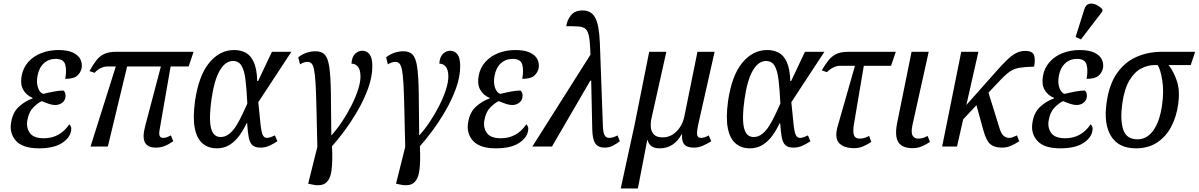

<svg xmlns="http://www.w3.org/2000/svg" viewBox="-20 -829 6780 1086"><path d="M200 10Q108 10 70 -33Q32 -76 43 -137Q52 -194 87.5 -226Q123 -258 164 -272L165 -275Q129 -290 111.5 -321Q94 -352 102 -398Q110 -445 140 -478.5Q170 -512 214.5 -529Q259 -546 310 -546Q363 -546 393.5 -531Q424 -516 435 -493Q446 -470 442 -445Q437 -419 417 -401Q397 -383 349 -383Q358 -431 349 -463.5Q340 -496 295 -496Q255 -496 227.5 -470.5Q200 -445 192 -399Q185 -360 195.5 -331.5Q206 -303 225 -298Q257 -306 287 -311.5Q317 -317 339 -317Q354 -305 350 -278Q347 -259 330.5 -247Q314 -235 292 -235Q277 -235 258.5 -241Q240 -247 216 -257Q194 -247 168.5 -221.5Q143 -196 135 -150Q127 -109 148 -78Q169 -47 228 -47Q273 -47 309 -66.5Q345 -86 372 -126Q377 -122 381 -112.5Q385 -103 382 -89Q375 -48 329 -19Q283 10 200 10Z M492 0 635 -453H588Q571 -453 552 -445Q533 -437 515 -417L486 -427Q506 -463 525 -487.5Q544 -512 570 -524Q596 -536 637 -536H1075L1047 -453H945L884 -102Q878 -72 883 -60.5Q888 -49 903 -49Q914 -49 924.5 -53Q935 -57 947 -63L960 -30Q934 -12 910.5 -3Q887 6 862 6Q815 6 799.5 -23.5Q784 -53 802 -119L890 -453H699L590 0Z M1206 10Q1159 10 1126.5 -17Q1094 -44 1082 -102.5Q1070 -161 1083 -257Q1104 -402 1163.5 -474Q1223 -546 1304 -546Q1341 -546 1369.5 -531Q1398 -516 1415.5 -477.5Q1433 -439 1435 -371H1440L1518 -536H1628L1441 -251Q1449 -166 1454 -122.5Q1459 -79 1467 -64Q1475 -49 1490 -49Q1500 -49 1512 -53.5Q1524 -58 1535 -63L1549 -30Q1533 -19 1507.5 -6.5Q1482 6 1454 6Q1423 6 1408 -7.5Q1393 -21 1387 -51.5Q1381 -82 1378 -132H1375Q1357 -94 1333.5 -61.5Q1310 -29 1278.5 -9.5Q1247 10 1206 10ZM1228 -54Q1255 -54 1277.5 -72.5Q1300 -91 1318 -120.5Q1336 -150 1351 -182.5Q1366 -215 1379 -243Q1375 -325 1368.5 -378Q1362 -431 1346 -457.5Q1330 -484 1298 -484Q1254 -484 1222.5 -429Q1191 -374 1176 -266Q1161 -160 1173 -107Q1185 -54 1228 -54Z M1747 215 1723 210 1775 2Q1772 -129 1770 -216Q1768 -303 1765 -355.5Q1762 -408 1756.5 -434.5Q1751 -461 1742 -470Q1733 -479 1719 -479Q1699 -479 1677 -465L1667 -505Q1711 -539 1765 -539Q1799 -539 1817 -520Q1835 -501 1842.5 -450.5Q1850 -400 1851.5 -306.5Q1853 -213 1854 -65H1856Q1887 -99 1916 -143Q1945 -187 1968.5 -233.5Q1992 -280 2005.5 -322.5Q2019 -365 2019 -396Q2019 -433 2005 -451Q1991 -469 1968 -469Q1970 -507 1988.5 -524.5Q2007 -542 2029 -542Q2055 -542 2070.5 -521.5Q2086 -501 2086 -455Q2086 -395 2062.5 -330Q2039 -265 2003 -203Q1967 -141 1928 -88.5Q1889 -36 1858 -2Q1862 81 1855.5 132.5Q1849 184 1823.5 205Q1798 226 1747 215Z M2244 215 2220 210 2272 2Q2269 -129 2267 -216Q2265 -303 2262 -355.5Q2259 -408 2253.5 -434.5Q2248 -461 2239 -470Q2230 -479 2216 -479Q2196 -479 2174 -465L2164 -505Q2208 -539 2262 -539Q2296 -539 2314 -520Q2332 -501 2339.5 -450.5Q2347 -400 2348.5 -306.5Q2350 -213 2351 -65H2353Q2384 -99 2413 -143Q2442 -187 2465.5 -233.5Q2489 -280 2502.5 -322.5Q2516 -365 2516 -396Q2516 -433 2502 -451Q2488 -469 2465 -469Q2467 -507 2485.5 -524.5Q2504 -542 2526 -542Q2552 -542 2567.5 -521.5Q2583 -501 2583 -455Q2583 -395 2559.5 -330Q2536 -265 2500 -203Q2464 -141 2425 -88.5Q2386 -36 2355 -2Q2359 81 2352.5 132.5Q2346 184 2320.5 205Q2295 226 2244 215Z M2785 10Q2693 10 2655 -33Q2617 -76 2628 -137Q2637 -194 2672.5 -226Q2708 -258 2749 -272L2750 -275Q2714 -290 2696.5 -321Q2679 -352 2687 -398Q2695 -445 2725 -478.5Q2755 -512 2799.5 -529Q2844 -546 2895 -546Q2948 -546 2978.5 -531Q3009 -516 3020 -493Q3031 -470 3027 -445Q3022 -419 3002 -401Q2982 -383 2934 -383Q2943 -431 2934 -463.5Q2925 -496 2880 -496Q2840 -496 2812.5 -470.5Q2785 -445 2777 -399Q2770 -360 2780.5 -331.5Q2791 -303 2810 -298Q2842 -306 2872 -311.5Q2902 -317 2924 -317Q2939 -305 2935 -278Q2932 -259 2915.5 -247Q2899 -235 2877 -235Q2862 -235 2843.5 -241Q2825 -247 2801 -257Q2779 -247 2753.5 -221.5Q2728 -196 2720 -150Q2712 -109 2733 -78Q2754 -47 2813 -47Q2858 -47 2894 -66.5Q2930 -86 2957 -126Q2962 -122 2966 -112.5Q2970 -103 2967 -89Q2960 -48 2914 -19Q2868 10 2785 10Z M2991 0 3320 -520Q3318 -584 3312.5 -617.5Q3307 -651 3293.5 -664Q3280 -677 3253.5 -679Q3227 -681 3183 -681Q3187 -714 3209 -742Q3231 -770 3276 -770Q3324 -770 3346.5 -729Q3369 -688 3373 -586L3390 -119Q3391 -82 3399 -65.5Q3407 -49 3426 -49Q3437 -49 3449 -53Q3461 -57 3473 -63L3486 -30Q3472 -19 3449.5 -6.5Q3427 6 3400 6Q3363 6 3347 -18Q3331 -42 3330 -97L3324 -373H3319L3102 0Z M3491 237 3570 -126 3652 -536H3749L3665 -160Q3659 -132 3661.5 -107.5Q3664 -83 3679.5 -67.5Q3695 -52 3728 -52Q3774 -52 3808 -87Q3842 -122 3852 -176L3925 -536H4022L3931 -132Q3921 -88 3923 -68.5Q3925 -49 3945 -49Q3964 -49 3989 -63L4003 -30Q3979 -15 3955 -4.5Q3931 6 3905 6Q3865 6 3850 -13Q3835 -32 3838 -70H3836Q3792 10 3711 10Q3654 10 3643 -37H3641L3588 237Z M4221 10Q4174 10 4141.5 -17Q4109 -44 4097 -102.5Q4085 -161 4098 -257Q4119 -402 4178.5 -474Q4238 -546 4319 -546Q4356 -546 4384.5 -531Q4413 -516 4430.5 -477.5Q4448 -439 4450 -371H4455L4533 -536H4643L4456 -251Q4464 -166 4469 -122.5Q4474 -79 4482 -64Q4490 -49 4505 -49Q4515 -49 4527 -53.5Q4539 -58 4550 -63L4564 -30Q4548 -19 4522.5 -6.5Q4497 6 4469 6Q4438 6 4423 -7.5Q4408 -21 4402 -51.5Q4396 -82 4393 -132H4390Q4372 -94 4348.5 -61.5Q4325 -29 4293.5 -9.5Q4262 10 4221 10ZM4243 -54Q4270 -54 4292.5 -72.5Q4315 -91 4333 -120.5Q4351 -150 4366 -182.5Q4381 -215 4394 -243Q4390 -325 4383.5 -378Q4377 -431 4361 -457.5Q4345 -484 4313 -484Q4269 -484 4237.5 -429Q4206 -374 4191 -266Q4176 -160 4188 -107Q4200 -54 4243 -54Z M4811 9Q4752 9 4725.5 -20.5Q4699 -50 4719 -118L4816 -457H4731Q4715 -457 4696 -448.5Q4677 -440 4657 -421L4628 -431Q4649 -467 4668 -490Q4687 -513 4712.5 -524.5Q4738 -536 4779 -536H5047L5020 -457H4866L4810 -126Q4803 -82 4810.5 -63.5Q4818 -45 4842 -45Q4858 -45 4870 -49Q4882 -53 4896 -60L4908 -26Q4887 -12 4863 -1.5Q4839 9 4811 9Z M5142 9Q5083 9 5061.5 -24.5Q5040 -58 5054 -131L5136 -536H5233L5142 -126Q5132 -82 5141 -63.5Q5150 -45 5174 -45Q5190 -45 5201.5 -49Q5213 -53 5227 -60L5240 -26Q5219 -12 5195 -1.5Q5171 9 5142 9Z M5309 0 5417 -536H5514L5446 -235L5611 -421Q5648 -463 5675.5 -489.5Q5703 -516 5727 -528.5Q5751 -541 5779 -541Q5821 -541 5829 -516Q5837 -491 5829 -452Q5778 -451 5748 -446Q5718 -441 5695.5 -426.5Q5673 -412 5645 -383L5571 -305L5636 -96Q5646 -68 5659.5 -58.5Q5673 -49 5688 -49Q5698 -49 5707 -52.5Q5716 -56 5732 -63L5745 -30Q5722 -15 5698.5 -4.5Q5675 6 5647 6Q5605 6 5582 -13Q5559 -32 5543 -89L5503 -234L5428 -154L5393 0Z M5977 10Q5885 10 5847 -33Q5809 -76 5820 -137Q5829 -194 5864.5 -226Q5900 -258 5941 -272L5942 -275Q5906 -290 5888.5 -321Q5871 -352 5879 -398Q5887 -445 5917 -478.5Q5947 -512 5991.5 -529Q6036 -546 6087 -546Q6140 -546 6170.5 -531Q6201 -516 6212 -493Q6223 -470 6219 -445Q6214 -419 6194 -401Q6174 -383 6126 -383Q6135 -431 6126 -463.5Q6117 -496 6072 -496Q6032 -496 6004.5 -470.5Q5977 -445 5969 -399Q5962 -360 5972.5 -331.5Q5983 -303 6002 -298Q6034 -306 6064 -311.5Q6094 -317 6116 -317Q6131 -305 6127 -278Q6124 -259 6107.5 -247Q6091 -235 6069 -235Q6054 -235 6035.5 -241Q6017 -247 5993 -257Q5971 -247 5945.5 -221.5Q5920 -196 5912 -150Q5904 -109 5925 -78Q5946 -47 6005 -47Q6050 -47 6086 -66.5Q6122 -86 6149 -126Q6154 -122 6158 -112.5Q6162 -103 6159 -89Q6152 -48 6106 -19Q6060 10 5977 10ZM6094 -606 6064 -620 6113 -776Q6121 -802 6140 -807Q6159 -812 6179.5 -802.5Q6200 -793 6216 -776L6215 -764Z M6405 10Q6307 10 6264.5 -59Q6222 -128 6239 -247Q6253 -350 6297 -413.5Q6341 -477 6407 -506.5Q6473 -536 6551 -536H6740L6715 -461H6590Q6619 -424 6637 -370Q6655 -316 6644 -238Q6634 -168 6604.5 -112Q6575 -56 6525 -23Q6475 10 6405 10ZM6414 -41Q6468 -41 6504 -92Q6540 -143 6553 -235Q6564 -313 6554 -375Q6544 -437 6528 -461H6510Q6473 -461 6435.5 -442Q6398 -423 6369 -375.5Q6340 -328 6328 -244Q6315 -152 6333 -96.5Q6351 -41 6414 -41Z"/></svg>

Font: Noto Serif Condensed
Style: Italic
Weight: 400
Width: 3
Italic angle: -12°
Designer: Monotype Design Team
Foundry: Monotype Imaging Inc.
Version: Version 2.014; ttfautohint (v1.8.4.7-5d5b)